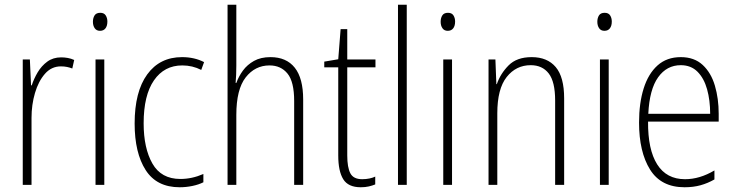

<svg xmlns="http://www.w3.org/2000/svg" viewBox="-20 -780 3101 810"><path d="M238 -538Q252 -538 266 -535.5Q280 -533 293 -527L285 -491Q275 -495 263 -497.5Q251 -500 237 -500Q197 -500 169.5 -468.5Q142 -437 127.5 -387.5Q113 -338 113 -283V0H76V-529H106L111 -420H114Q123 -448 139 -475Q155 -502 179.5 -520Q204 -538 238 -538Z M403 -726Q419 -726 426 -715Q433 -704 433 -689Q433 -671 425 -660.5Q417 -650 402 -650Q387 -650 379.5 -661Q372 -672 372 -688Q372 -704 379 -715Q386 -726 403 -726ZM420 -529V0H383V-529Z M738 10Q641 10 594.5 -62.5Q548 -135 548 -259Q548 -393 601 -466Q654 -539 748 -539Q800 -539 841 -518L829 -485Q792 -504 749 -504Q673 -504 629.5 -441Q586 -378 586 -260Q586 -155 623 -90Q660 -25 741 -25Q790 -25 838 -46V-11Q818 -1 791.5 4.5Q765 10 738 10Z M977 -503Q977 -462 974 -430H977Q987 -458 1005 -482.5Q1023 -507 1051.5 -523Q1080 -539 1121 -539Q1188 -539 1223.5 -494.5Q1259 -450 1259 -360V0H1221V-354Q1221 -435 1193 -469.5Q1165 -504 1117 -504Q1056 -504 1016.5 -453.5Q977 -403 977 -295V0H940V-760H977Z M1508 -24Q1524 -24 1538.5 -27Q1553 -30 1563 -35V-2Q1551 3 1536 6.5Q1521 10 1502 10Q1449 10 1428 -24Q1407 -58 1407 -124V-496H1348V-520L1407 -530L1417 -657H1445V-529H1564V-496H1445V-124Q1445 -74 1458 -49Q1471 -24 1508 -24Z M1696 0H1659V-760H1696Z M1870 -726Q1886 -726 1893 -715Q1900 -704 1900 -689Q1900 -671 1892 -660.5Q1884 -650 1869 -650Q1854 -650 1846.5 -661Q1839 -672 1839 -688Q1839 -704 1846 -715Q1853 -726 1870 -726ZM1887 -529V0H1850V-529Z M2223 -539Q2289 -539 2324.5 -497Q2360 -455 2360 -365V0H2322V-356Q2322 -435 2295 -470Q2268 -505 2219 -505Q2157 -505 2117.5 -455Q2078 -405 2078 -302V0H2041V-529H2070L2074 -425H2076Q2091 -469 2125.5 -504Q2160 -539 2223 -539Z M2531 -726Q2547 -726 2554 -715Q2561 -704 2561 -689Q2561 -671 2553 -660.5Q2545 -650 2530 -650Q2515 -650 2507.5 -661Q2500 -672 2500 -688Q2500 -704 2507 -715Q2514 -726 2531 -726ZM2548 -529V0H2511V-529Z M2852 -539Q2909 -539 2944.5 -506Q2980 -473 2996 -418.5Q3012 -364 3012 -300V-267H2714Q2713 -149 2752.5 -86.5Q2792 -24 2870 -24Q2932 -24 2994 -61V-23Q2966 -7 2935.5 1.5Q2905 10 2868 10Q2769 10 2722.5 -64.5Q2676 -139 2676 -263Q2676 -345 2695.5 -407Q2715 -469 2754 -504Q2793 -539 2852 -539ZM2852 -505Q2793 -505 2756.5 -454Q2720 -403 2715 -300H2976Q2976 -357 2963 -403.5Q2950 -450 2922.5 -477.5Q2895 -505 2852 -505Z"/></svg>

Font: Noto Sans Thai Cond ExtLt
Style: Regular
Weight: 200
Width: 3
Designer: Monotype Design Team
Foundry: Monotype Imaging Inc.
Version: Version 2.002; ttfautohint (v1.8.4.7-5d5b)